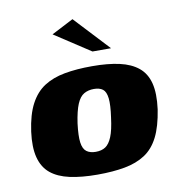

<svg xmlns="http://www.w3.org/2000/svg" viewBox="-71 -661 690 734"><g transform="rotate(-10 273.5 -294.0)"><path d="M250 7Q188 7 142.5 -3Q97 -13 69 -36Q41 -59 30.5 -99Q20 -139 28 -199Q37 -264 58.5 -304.5Q80 -345 113.5 -366.5Q147 -388 193.5 -396.5Q240 -405 300 -405Q362 -405 406.5 -395Q451 -385 479 -362Q507 -339 517 -299.5Q527 -260 519 -199Q509 -134 488.5 -93.5Q468 -53 435 -31.5Q402 -10 356 -1.5Q310 7 250 7ZM258 -80Q281 -80 296 -90Q311 -100 321.5 -125.5Q332 -151 338 -199Q345 -247 342 -273Q339 -299 326.5 -308.5Q314 -318 292 -318Q270 -318 253.5 -308.5Q237 -299 226 -273Q215 -247 208 -199Q202 -151 205.5 -125.5Q209 -100 222.5 -90Q236 -80 258 -80ZM312 -460 173 -551 258 -595 384 -460Z"/></g></svg>

Font: Genos ExtraBold
Style: Italic
Weight: 800
Italic angle: -8°
Version: Version 1.010